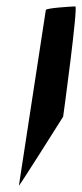

<svg xmlns="http://www.w3.org/2000/svg" viewBox="-20 -587 256 599"><path d="M39 -8C38 -2 177 -223 177 -223C178 -229 224 -567 215 -567C207 -567 124 -562 123 -556Z"/></svg>

Font: Ampere
Style: SCSuExtIta
Weight: 400
Version: Version 1